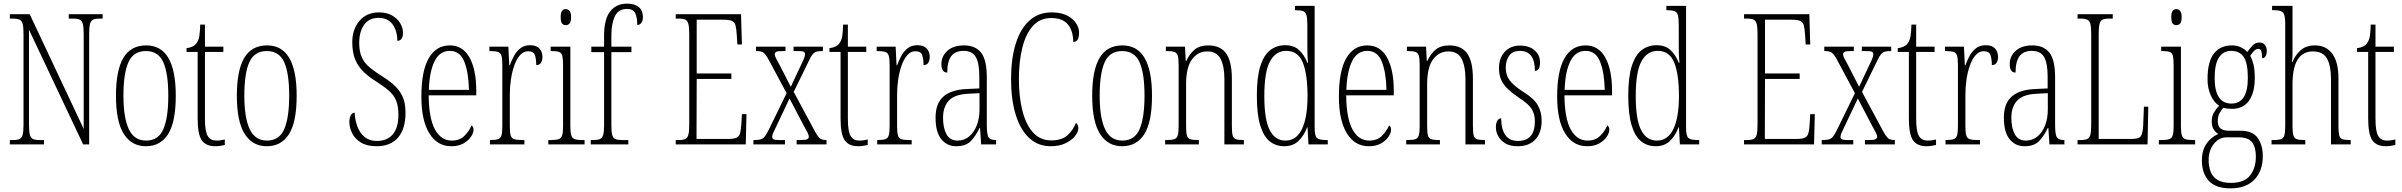

<svg xmlns="http://www.w3.org/2000/svg" viewBox="-20 -792 13176 1053"><path d="M34 0V-24H51Q75 -24 87.5 -30Q100 -36 104.5 -54Q109 -72 109 -109V-606Q109 -642 104.5 -660Q100 -678 87.5 -684Q75 -690 52 -690H34V-714H143L439 -85V-606Q439 -642 434.5 -660Q430 -678 417.5 -684Q405 -690 382 -690H357V-714H543V-690H526Q502 -690 490 -684Q478 -678 473.5 -660Q469 -642 469 -605V0H436L139 -629V-109Q139 -72 143.5 -54Q148 -36 160 -30Q172 -24 196 -24H221V0Z M780 10Q702 10 659 -57.5Q616 -125 616 -267Q616 -406 656.5 -474.5Q697 -543 782 -543Q944 -543 944 -267Q944 -123 902 -56.5Q860 10 780 10ZM781 -21Q849 -21 876 -84Q903 -147 903 -267Q903 -390 875.5 -451Q848 -512 780 -512Q712 -512 684.5 -451Q657 -390 657 -267Q657 -146 686.5 -83.5Q716 -21 781 -21Z M1161 10Q1109 10 1086.5 -23Q1064 -56 1064 -142V-507H1003V-528Q1041 -532 1057 -554Q1070 -571 1073.5 -596Q1077 -621 1078 -657H1104V-536H1205V-507H1104V-141Q1104 -70 1119.5 -45.5Q1135 -21 1166 -21Q1179 -21 1189.5 -22.5Q1200 -24 1213 -27V3Q1201 6 1187.5 8Q1174 10 1161 10Z M1443 10Q1365 10 1322 -57.5Q1279 -125 1279 -267Q1279 -406 1319.5 -474.5Q1360 -543 1445 -543Q1607 -543 1607 -267Q1607 -123 1565 -56.5Q1523 10 1443 10ZM1444 -21Q1512 -21 1539 -84Q1566 -147 1566 -267Q1566 -390 1538.5 -451Q1511 -512 1443 -512Q1375 -512 1347.5 -451Q1320 -390 1320 -267Q1320 -146 1349.5 -83.5Q1379 -21 1444 -21Z M2045 10Q1993 10 1960 -10Q1927 -30 1911.5 -61Q1896 -92 1896 -124Q1896 -141 1903 -157.5Q1910 -174 1925 -174Q1927 -132 1940.5 -97Q1954 -62 1980 -40.5Q2006 -19 2047 -19Q2104 -19 2134.5 -55.5Q2165 -92 2165 -162Q2165 -211 2152 -241.5Q2139 -272 2111 -296Q2083 -320 2039 -348Q2002 -371 1973.5 -398.5Q1945 -426 1928.5 -464.5Q1912 -503 1912 -561Q1912 -630 1951 -677Q1990 -724 2059 -724Q2101 -724 2130.5 -707Q2160 -690 2175 -664.5Q2190 -639 2190 -613Q2190 -589 2181.5 -578.5Q2173 -568 2159 -568Q2159 -623 2133 -658.5Q2107 -694 2057 -694Q2003 -694 1976.5 -655.5Q1950 -617 1950 -557Q1950 -513 1962 -483Q1974 -453 1999.5 -429.5Q2025 -406 2065 -381Q2104 -357 2135.5 -330.5Q2167 -304 2185.5 -267.5Q2204 -231 2204 -175Q2204 -85 2163 -37.5Q2122 10 2045 10Z M2455 10Q2378 10 2334.5 -61Q2291 -132 2291 -262Q2291 -403 2331.5 -473Q2372 -543 2447 -543Q2518 -543 2555 -476.5Q2592 -410 2592 -294V-269H2331Q2332 -143 2365.5 -82Q2399 -21 2458 -21Q2501 -21 2527 -47Q2553 -73 2566 -104Q2570 -102 2573.5 -96.5Q2577 -91 2577 -80Q2577 -63 2563 -42Q2549 -21 2522 -5.5Q2495 10 2455 10ZM2552 -299Q2550 -394 2526.5 -453.5Q2503 -513 2447 -513Q2391 -513 2363 -455.5Q2335 -398 2332 -299Z M2667 0V-24H2669Q2696 -24 2710.5 -28.5Q2725 -33 2730 -49Q2735 -65 2735 -100V-437Q2735 -471 2730 -487Q2725 -503 2710 -507.5Q2695 -512 2667 -512H2664V-536H2768L2773 -434H2776Q2785 -459 2798.5 -484.5Q2812 -510 2833.5 -527Q2855 -544 2887 -544Q2922 -544 2938.5 -526Q2955 -508 2955 -480Q2955 -461 2947 -448Q2939 -435 2921 -435Q2921 -466 2914 -488.5Q2907 -511 2876 -511Q2851 -511 2832 -489.5Q2813 -468 2800.5 -432.5Q2788 -397 2782 -355.5Q2776 -314 2776 -274V-99Q2776 -64 2781 -48.5Q2786 -33 2800 -28.5Q2814 -24 2843 -24H2856V0Z M3083 -654Q3070 -654 3062.5 -663Q3055 -672 3055 -698Q3055 -723 3062.5 -732.5Q3070 -742 3083 -742Q3095 -742 3103.5 -732.5Q3112 -723 3112 -698Q3112 -672 3103.5 -663Q3095 -654 3083 -654ZM2987 0V-24H3002Q3030 -24 3044 -29Q3058 -34 3063 -49.5Q3068 -65 3068 -99V-434Q3068 -469 3064 -485.5Q3060 -502 3046.5 -507Q3033 -512 3007 -512H3000V-536H3108V-100Q3108 -66 3113 -50Q3118 -34 3132 -29Q3146 -24 3173 -24H3186V0Z M3220 0V-24H3235Q3259 -24 3271 -29.5Q3283 -35 3288 -52Q3293 -69 3293 -105V-506H3223V-536H3293V-598Q3293 -686 3326 -729Q3359 -772 3420 -772Q3461 -772 3483.5 -753Q3506 -734 3506 -698Q3506 -679 3497.5 -667Q3489 -655 3475 -655Q3475 -695 3464 -719Q3453 -743 3419 -743Q3371 -743 3352 -702.5Q3333 -662 3333 -599V-536H3443V-506H3333V-105Q3333 -69 3337.5 -52Q3342 -35 3354.5 -29.5Q3367 -24 3391 -24H3426V0Z M3686 0V-24H3703Q3727 -24 3739 -30Q3751 -36 3755.5 -54Q3760 -72 3760 -108V-605Q3760 -642 3755.5 -660Q3751 -678 3739 -684Q3727 -690 3703 -690H3686V-714H4044L4049 -548H4024L4021 -596Q4019 -633 4014 -652Q4009 -671 3993.5 -677.5Q3978 -684 3946 -684H3801V-389H3991V-359H3801L3800 -30H3972Q4003 -30 4017.5 -36Q4032 -42 4037.5 -57.5Q4043 -73 4045 -102L4049 -166H4074L4070 0Z M4112 0V-24H4118Q4138 -24 4151 -27.5Q4164 -31 4173.5 -42.5Q4183 -54 4195 -78L4294 -281L4197 -462Q4180 -494 4167.5 -503Q4155 -512 4130 -512H4126V-536H4288V-512H4271Q4243 -512 4236 -507Q4229 -502 4229 -494Q4229 -486 4236 -472Q4243 -458 4255 -437L4317 -316L4372 -433Q4383 -455 4389 -470Q4395 -485 4395 -494Q4395 -504 4388 -508Q4381 -512 4354 -512H4332V-536H4493V-512H4491Q4471 -512 4459 -509Q4447 -506 4437.5 -495Q4428 -484 4417 -460L4333 -288L4448 -74Q4466 -41 4478 -32.5Q4490 -24 4510 -24H4513V0H4349V-24H4372Q4400 -24 4408 -29Q4416 -34 4416 -42Q4416 -51 4408.5 -65.5Q4401 -80 4387 -105L4310 -252L4238 -100Q4228 -78 4221.5 -65Q4215 -52 4215 -42Q4215 -32 4222.5 -28Q4230 -24 4253 -24H4285V0Z M4687 10Q4635 10 4612.5 -23Q4590 -56 4590 -142V-507H4529V-528Q4567 -532 4583 -554Q4596 -571 4599.5 -596Q4603 -621 4604 -657H4630V-536H4731V-507H4630V-141Q4630 -70 4645.5 -45.5Q4661 -21 4692 -21Q4705 -21 4715.5 -22.5Q4726 -24 4739 -27V3Q4727 6 4713.5 8Q4700 10 4687 10Z M4791 0V-24H4793Q4820 -24 4834.5 -28.5Q4849 -33 4854 -49Q4859 -65 4859 -100V-437Q4859 -471 4854 -487Q4849 -503 4834 -507.5Q4819 -512 4791 -512H4788V-536H4892L4897 -434H4900Q4909 -459 4922.5 -484.5Q4936 -510 4957.5 -527Q4979 -544 5011 -544Q5046 -544 5062.5 -526Q5079 -508 5079 -480Q5079 -461 5071 -448Q5063 -435 5045 -435Q5045 -466 5038 -488.5Q5031 -511 5000 -511Q4975 -511 4956 -489.5Q4937 -468 4924.5 -432.5Q4912 -397 4906 -355.5Q4900 -314 4900 -274V-99Q4900 -64 4905 -48.5Q4910 -33 4924 -28.5Q4938 -24 4967 -24H4980V0Z M5224 10Q5174 10 5142.5 -28.5Q5111 -67 5111 -147Q5111 -225 5154.5 -263Q5198 -301 5288 -304L5351 -307V-371Q5351 -446 5331.5 -479.5Q5312 -513 5265 -513Q5219 -513 5197 -484Q5175 -455 5175 -394Q5143 -394 5143 -441Q5143 -484 5176 -513.5Q5209 -543 5267 -543Q5329 -543 5360.5 -503.5Q5392 -464 5392 -367V-105Q5392 -52 5402.5 -38Q5413 -24 5441 -24H5443V0H5361L5355 -90H5352Q5332 -47 5304.5 -18.5Q5277 10 5224 10ZM5232 -21Q5268 -21 5295 -43.5Q5322 -66 5337 -104.5Q5352 -143 5352 -191V-281L5293 -278Q5217 -275 5184.5 -241Q5152 -207 5152 -146Q5152 -90 5171 -55.5Q5190 -21 5232 -21Z M5743 10Q5672 10 5623.5 -36Q5575 -82 5550 -164.5Q5525 -247 5525 -358Q5525 -470 5550.5 -552Q5576 -634 5625.5 -679Q5675 -724 5747 -724Q5818 -724 5858 -690Q5898 -656 5898 -612Q5898 -562 5866 -562Q5866 -621 5837.5 -657Q5809 -693 5745 -693Q5684 -693 5645 -650Q5606 -607 5587 -531Q5568 -455 5568 -358Q5568 -260 5587.5 -184Q5607 -108 5646 -65Q5685 -22 5746 -22Q5802 -22 5833 -49Q5864 -76 5881 -118Q5894 -109 5894 -88Q5894 -69 5876 -46Q5858 -23 5824 -6.5Q5790 10 5743 10Z M6134 10Q6056 10 6013 -57.5Q5970 -125 5970 -267Q5970 -406 6010.5 -474.5Q6051 -543 6136 -543Q6298 -543 6298 -267Q6298 -123 6256 -56.5Q6214 10 6134 10ZM6135 -21Q6203 -21 6230 -84Q6257 -147 6257 -267Q6257 -390 6229.5 -451Q6202 -512 6134 -512Q6066 -512 6038.5 -451Q6011 -390 6011 -267Q6011 -146 6040.5 -83.5Q6070 -21 6135 -21Z M6370 0V-24H6378Q6406 -24 6420 -28.5Q6434 -33 6439 -49Q6444 -65 6444 -100V-438Q6444 -472 6439 -487.5Q6434 -503 6420 -507.5Q6406 -512 6379 -512H6374V-536H6479L6483 -458H6486Q6505 -498 6532.5 -520.5Q6560 -543 6606 -543Q6673 -543 6704.5 -499Q6736 -455 6736 -360V-100Q6736 -65 6740.5 -49Q6745 -33 6758.5 -28.5Q6772 -24 6798 -24H6802V0H6695V-360Q6695 -429 6674 -469.5Q6653 -510 6601 -510Q6550 -510 6517.5 -466.5Q6485 -423 6485 -330V-99Q6485 -65 6489.5 -49Q6494 -33 6508 -28.5Q6522 -24 6549 -24H6555V0Z M7024 10Q6977 10 6943.5 -17Q6910 -44 6891.5 -104.5Q6873 -165 6873 -267Q6873 -370 6892.5 -430.5Q6912 -491 6947 -517.5Q6982 -544 7028 -544Q7076 -544 7104.5 -517.5Q7133 -491 7150 -448H7154Q7151 -471 7150.5 -496Q7150 -521 7150 -548V-655Q7150 -692 7145 -709Q7140 -726 7126.5 -731Q7113 -736 7087 -736H7082V-760H7190V-91Q7190 -47 7202.5 -35.5Q7215 -24 7253 -24H7262V0H7156L7151 -94H7149Q7131 -47 7101 -18.5Q7071 10 7024 10ZM7030 -21Q7090 -21 7120.5 -84.5Q7151 -148 7151 -265Q7151 -385 7125 -449Q7099 -513 7034 -513Q6977 -513 6945.5 -456Q6914 -399 6914 -265Q6914 -136 6943.5 -78.5Q6973 -21 7030 -21Z M7487 10Q7410 10 7366.5 -61Q7323 -132 7323 -262Q7323 -403 7363.5 -473Q7404 -543 7479 -543Q7550 -543 7587 -476.5Q7624 -410 7624 -294V-269H7363Q7364 -143 7397.5 -82Q7431 -21 7490 -21Q7533 -21 7559 -47Q7585 -73 7598 -104Q7602 -102 7605.5 -96.5Q7609 -91 7609 -80Q7609 -63 7595 -42Q7581 -21 7554 -5.5Q7527 10 7487 10ZM7584 -299Q7582 -394 7558.5 -453.5Q7535 -513 7479 -513Q7423 -513 7395 -455.5Q7367 -398 7364 -299Z M7692 0V-24H7700Q7728 -24 7742 -28.5Q7756 -33 7761 -49Q7766 -65 7766 -100V-438Q7766 -472 7761 -487.5Q7756 -503 7742 -507.5Q7728 -512 7701 -512H7696V-536H7801L7805 -458H7808Q7827 -498 7854.5 -520.5Q7882 -543 7928 -543Q7995 -543 8026.5 -499Q8058 -455 8058 -360V-100Q8058 -65 8062.5 -49Q8067 -33 8080.5 -28.5Q8094 -24 8120 -24H8124V0H8017V-360Q8017 -429 7996 -469.5Q7975 -510 7923 -510Q7872 -510 7839.5 -466.5Q7807 -423 7807 -330V-99Q7807 -65 7811.5 -49Q7816 -33 7830 -28.5Q7844 -24 7871 -24H7877V0Z M8304 10Q8262 10 8236 -5.5Q8210 -21 8197 -45Q8184 -69 8184 -93Q8184 -119 8192.5 -131Q8201 -143 8213 -143Q8213 -85 8235.5 -52Q8258 -19 8305 -19Q8398 -19 8398 -128Q8398 -163 8381.5 -192Q8365 -221 8313 -254Q8272 -282 8247.5 -306Q8223 -330 8212 -356.5Q8201 -383 8201 -418Q8201 -474 8232.5 -508Q8264 -542 8317 -542Q8367 -542 8396.5 -516Q8426 -490 8426 -450Q8426 -403 8398 -403Q8398 -513 8316 -513Q8275 -513 8256.5 -486Q8238 -459 8238 -421Q8238 -379 8261 -349.5Q8284 -320 8333 -289Q8392 -253 8413.5 -215.5Q8435 -178 8435 -130Q8435 -64 8400.5 -27Q8366 10 8304 10Z M8684 10Q8607 10 8563.5 -61Q8520 -132 8520 -262Q8520 -403 8560.5 -473Q8601 -543 8676 -543Q8747 -543 8784 -476.5Q8821 -410 8821 -294V-269H8560Q8561 -143 8594.5 -82Q8628 -21 8687 -21Q8730 -21 8756 -47Q8782 -73 8795 -104Q8799 -102 8802.5 -96.5Q8806 -91 8806 -80Q8806 -63 8792 -42Q8778 -21 8751 -5.5Q8724 10 8684 10ZM8781 -299Q8779 -394 8755.5 -453.5Q8732 -513 8676 -513Q8620 -513 8592 -455.5Q8564 -398 8561 -299Z M9061 10Q9014 10 8980.5 -17Q8947 -44 8928.5 -104.5Q8910 -165 8910 -267Q8910 -370 8929.5 -430.5Q8949 -491 8984 -517.5Q9019 -544 9065 -544Q9113 -544 9141.5 -517.5Q9170 -491 9187 -448H9191Q9188 -471 9187.5 -496Q9187 -521 9187 -548V-655Q9187 -692 9182 -709Q9177 -726 9163.5 -731Q9150 -736 9124 -736H9119V-760H9227V-91Q9227 -47 9239.5 -35.5Q9252 -24 9290 -24H9299V0H9193L9188 -94H9186Q9168 -47 9138 -18.5Q9108 10 9061 10ZM9067 -21Q9127 -21 9157.5 -84.5Q9188 -148 9188 -265Q9188 -385 9162 -449Q9136 -513 9071 -513Q9014 -513 8982.5 -456Q8951 -399 8951 -265Q8951 -136 8980.5 -78.5Q9010 -21 9067 -21Z M9545 0V-24H9562Q9586 -24 9598 -30Q9610 -36 9614.5 -54Q9619 -72 9619 -108V-605Q9619 -642 9614.5 -660Q9610 -678 9598 -684Q9586 -690 9562 -690H9545V-714H9903L9908 -548H9883L9880 -596Q9878 -633 9873 -652Q9868 -671 9852.5 -677.5Q9837 -684 9805 -684H9660V-389H9850V-359H9660L9659 -30H9831Q9862 -30 9876.5 -36Q9891 -42 9896.5 -57.5Q9902 -73 9904 -102L9908 -166H9933L9929 0Z M9971 0V-24H9977Q9997 -24 10010 -27.5Q10023 -31 10032.5 -42.5Q10042 -54 10054 -78L10153 -281L10056 -462Q10039 -494 10026.5 -503Q10014 -512 9989 -512H9985V-536H10147V-512H10130Q10102 -512 10095 -507Q10088 -502 10088 -494Q10088 -486 10095 -472Q10102 -458 10114 -437L10176 -316L10231 -433Q10242 -455 10248 -470Q10254 -485 10254 -494Q10254 -504 10247 -508Q10240 -512 10213 -512H10191V-536H10352V-512H10350Q10330 -512 10318 -509Q10306 -506 10296.5 -495Q10287 -484 10276 -460L10192 -288L10307 -74Q10325 -41 10337 -32.5Q10349 -24 10369 -24H10372V0H10208V-24H10231Q10259 -24 10267 -29Q10275 -34 10275 -42Q10275 -51 10267.5 -65.5Q10260 -80 10246 -105L10169 -252L10097 -100Q10087 -78 10080.5 -65Q10074 -52 10074 -42Q10074 -32 10081.5 -28Q10089 -24 10112 -24H10144V0Z M10546 10Q10494 10 10471.5 -23Q10449 -56 10449 -142V-507H10388V-528Q10426 -532 10442 -554Q10455 -571 10458.5 -596Q10462 -621 10463 -657H10489V-536H10590V-507H10489V-141Q10489 -70 10504.5 -45.5Q10520 -21 10551 -21Q10564 -21 10574.5 -22.5Q10585 -24 10598 -27V3Q10586 6 10572.5 8Q10559 10 10546 10Z M10650 0V-24H10652Q10679 -24 10693.5 -28.5Q10708 -33 10713 -49Q10718 -65 10718 -100V-437Q10718 -471 10713 -487Q10708 -503 10693 -507.5Q10678 -512 10650 -512H10647V-536H10751L10756 -434H10759Q10768 -459 10781.5 -484.5Q10795 -510 10816.5 -527Q10838 -544 10870 -544Q10905 -544 10921.5 -526Q10938 -508 10938 -480Q10938 -461 10930 -448Q10922 -435 10904 -435Q10904 -466 10897 -488.5Q10890 -511 10859 -511Q10834 -511 10815 -489.5Q10796 -468 10783.5 -432.5Q10771 -397 10765 -355.5Q10759 -314 10759 -274V-99Q10759 -64 10764 -48.5Q10769 -33 10783 -28.5Q10797 -24 10826 -24H10839V0Z M11083 10Q11033 10 11001.5 -28.5Q10970 -67 10970 -147Q10970 -225 11013.5 -263Q11057 -301 11147 -304L11210 -307V-371Q11210 -446 11190.5 -479.5Q11171 -513 11124 -513Q11078 -513 11056 -484Q11034 -455 11034 -394Q11002 -394 11002 -441Q11002 -484 11035 -513.5Q11068 -543 11126 -543Q11188 -543 11219.5 -503.5Q11251 -464 11251 -367V-105Q11251 -52 11261.5 -38Q11272 -24 11300 -24H11302V0H11220L11214 -90H11211Q11191 -47 11163.5 -18.5Q11136 10 11083 10ZM11091 -21Q11127 -21 11154 -43.5Q11181 -66 11196 -104.5Q11211 -143 11211 -191V-281L11152 -278Q11076 -275 11043.5 -241Q11011 -207 11011 -146Q11011 -90 11030 -55.5Q11049 -21 11091 -21Z M11374 0V-24H11393Q11416 -24 11428 -30Q11440 -36 11444.5 -54Q11449 -72 11449 -108V-605Q11449 -642 11444.5 -660Q11440 -678 11427.5 -684Q11415 -690 11392 -690H11374V-714H11567V-690H11547Q11523 -690 11511 -684Q11499 -678 11494.5 -660Q11490 -642 11490 -606V-30H11672Q11711 -30 11721.5 -46Q11732 -62 11734 -104L11738 -207H11762L11758 0Z M11916 -654Q11903 -654 11895.5 -663Q11888 -672 11888 -698Q11888 -723 11895.5 -732.5Q11903 -742 11916 -742Q11928 -742 11936.5 -732.5Q11945 -723 11945 -698Q11945 -672 11936.5 -663Q11928 -654 11916 -654ZM11820 0V-24H11835Q11863 -24 11877 -29Q11891 -34 11896 -49.5Q11901 -65 11901 -99V-434Q11901 -469 11897 -485.5Q11893 -502 11879.5 -507Q11866 -512 11840 -512H11833V-536H11941V-100Q11941 -66 11946 -50Q11951 -34 11965 -29Q11979 -24 12006 -24H12019V0Z M12213 241Q12131 241 12093.5 199.5Q12056 158 12056 88Q12056 45 12070 16Q12084 -13 12105 -31Q12126 -49 12146 -57Q12132 -65 12121 -81.5Q12110 -98 12110 -127Q12110 -155 12122.5 -176Q12135 -197 12151 -212Q12123 -229 12105 -268Q12087 -307 12087 -358Q12087 -454 12122 -498.5Q12157 -543 12221 -543Q12248 -543 12270 -532.5Q12292 -522 12305 -507Q12318 -525 12333.5 -542Q12349 -559 12372 -559Q12392 -559 12402 -545Q12412 -531 12412 -513Q12412 -495 12405.5 -484Q12399 -473 12386 -473Q12386 -499 12382 -511.5Q12378 -524 12364 -524Q12355 -524 12345 -515.5Q12335 -507 12321 -486Q12332 -466 12339 -438Q12346 -410 12346 -363Q12346 -285 12314.5 -240Q12283 -195 12221 -195Q12210 -195 12196 -196.5Q12182 -198 12173 -201Q12162 -188 12152.5 -171Q12143 -154 12143 -128Q12143 -99 12159 -87Q12175 -75 12204 -75H12267Q12335 -75 12362.5 -35Q12390 5 12390 64Q12390 145 12344 193Q12298 241 12213 241ZM12218 -224Q12308 -224 12308 -365Q12308 -447 12285 -480Q12262 -513 12216 -513Q12174 -513 12150 -477.5Q12126 -442 12126 -364Q12126 -224 12218 -224ZM12214 211Q12289 211 12320.5 170Q12352 129 12352 67Q12352 16 12331.5 -11.5Q12311 -39 12255 -39H12193Q12151 -39 12122 -3.5Q12093 32 12093 86Q12093 121 12104 149.5Q12115 178 12141.5 194.5Q12168 211 12214 211Z M12438 0V-24H12447Q12475 -24 12489 -28.5Q12503 -33 12508 -49Q12513 -65 12513 -100V-661Q12513 -710 12501 -723Q12489 -736 12455 -736H12441V-760H12553V-503Q12553 -490 12552.5 -477Q12552 -464 12550 -452H12553Q12566 -487 12596 -515Q12626 -543 12677 -543Q12737 -543 12771 -497.5Q12805 -452 12805 -361V-98Q12805 -66 12809 -50Q12813 -34 12826 -29Q12839 -24 12865 -24H12872V0H12764V-360Q12764 -432 12742 -471Q12720 -510 12665 -510Q12553 -510 12553 -330V-99Q12553 -65 12558 -49Q12563 -33 12577 -28.5Q12591 -24 12619 -24H12623V0Z M13065 10Q13013 10 12990.5 -23Q12968 -56 12968 -142V-507H12907V-528Q12945 -532 12961 -554Q12974 -571 12977.5 -596Q12981 -621 12982 -657H13008V-536H13109V-507H13008V-141Q13008 -70 13023.5 -45.5Q13039 -21 13070 -21Q13083 -21 13093.5 -22.5Q13104 -24 13117 -27V3Q13105 6 13091.5 8Q13078 10 13065 10Z"/></svg>

Font: Noto Serif ExtraCondensed ExtraLight
Style: Regular
Weight: 200
Width: 2
Designer: Monotype Design Team
Foundry: Monotype Imaging Inc.
Version: Version 2.015